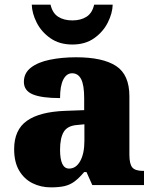

<svg xmlns="http://www.w3.org/2000/svg" viewBox="-20 -798 666 828"><path d="M199 10Q156 10 120 -8Q84 -26 62.5 -62.5Q41 -99 41 -155Q41 -238 96 -277Q151 -316 262 -320L343 -323V-375Q343 -431 330 -456.5Q317 -482 291 -482Q267 -482 253 -455Q239 -428 239 -375Q160 -375 121.5 -391Q83 -407 83 -445Q83 -483 113.5 -506.5Q144 -530 195.5 -540.5Q247 -551 308 -551Q423 -551 480.5 -513.5Q538 -476 538 -383V-131Q538 -91 550.5 -76Q563 -61 597 -61H601V0H378L353 -56H343Q321 -30 301.5 -15.5Q282 -1 258.5 4.5Q235 10 199 10ZM278 -71Q308 -71 326 -103.5Q344 -136 344 -191V-262L313 -259Q271 -256 255 -229.5Q239 -203 239 -152Q239 -71 278 -71ZM292 -606Q236 -606 197 -633.5Q158 -661 138 -701Q118 -741 117 -778H198Q206 -742 230.5 -726Q255 -710 292 -710Q329 -710 353.5 -726Q378 -742 386 -778H466Q465 -741 445 -701Q425 -661 386.5 -633.5Q348 -606 292 -606Z"/></svg>

Font: Noto Serif Sinhala Black
Style: Regular
Weight: 900
Designer: Jelle Bosma - Monotype Design Team
Foundry: Monotype Imaging Inc.
Version: Version 2.007; ttfautohint (v1.8.4.7-5d5b)